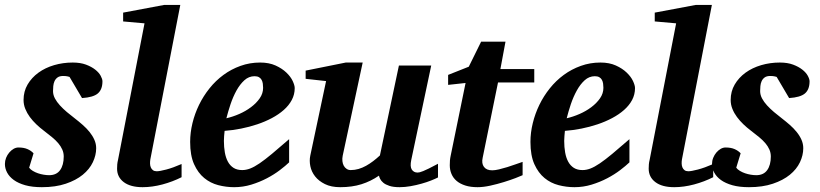

<svg xmlns="http://www.w3.org/2000/svg" viewBox="-27 -757 3368 789"><path d="M394 -422.9Q394 -389.2 375 -373Q356 -356.9 310.1 -354L258.8 -440.9Q255.4 -441.9 251.5 -442.9Q248 -443.8 243.2 -444.3Q238.3 -444.8 232.9 -444.8Q217.8 -444.8 209.5 -438.7Q201.2 -432.6 197 -423.3Q192.9 -414.1 191.9 -403.1Q190.9 -392.1 190.9 -382.8Q190.9 -367.2 198.7 -352.5Q206.5 -337.9 219.2 -324Q231.9 -310.1 247.8 -296.6Q263.7 -283.2 279.8 -271Q296.9 -257.8 312.7 -243.9Q328.6 -230 341.1 -214.6Q353.5 -199.2 360.8 -182.6Q368.2 -166 368.2 -147.9Q368.2 -119.1 354.5 -90.3Q340.8 -61.5 313 -38.8Q285.2 -16.1 243.2 -2Q201.2 12.2 145 12.2Q105.5 12.2 76.9 4.2Q48.3 -3.9 29.8 -17.3Q11.2 -30.8 2.2 -47.9Q-6.8 -64.9 -6.8 -83Q-6.8 -96.2 -2 -108.4Q2.9 -120.6 11 -130.1Q19 -139.6 28.8 -145.3Q38.6 -150.9 48.8 -150.9Q70.8 -150.9 85.9 -144.3Q101.1 -137.7 110.8 -127L92.8 -67.9Q98.1 -60.5 107.9 -54.7Q117.7 -48.8 129.2 -44.9Q140.6 -41 152.6 -39.1Q164.6 -37.1 174.8 -37.1Q205.1 -37.1 220 -57.9Q234.9 -78.6 234.9 -113.8Q234.9 -128.9 229 -142.3Q223.1 -155.8 212.4 -168.5Q201.7 -181.2 186.5 -193.6Q171.4 -206.1 152.8 -220.2Q137.2 -231.9 122.3 -246.1Q107.4 -260.3 95.7 -276.1Q84 -292 76.9 -309.6Q69.8 -327.1 69.8 -346.2Q69.8 -381.3 86.4 -409.7Q103 -438 130.9 -458.3Q158.7 -478.5 195.3 -489.3Q231.9 -500 272 -500Q303.2 -500 326.2 -491.5Q349.1 -482.9 364.3 -470.9Q379.4 -459 386.7 -445.6Q394 -432.1 394 -422.9Z M719.2 -28.8Q682.6 -10.3 640.4 1Q598.1 12.2 559.1 12.2Q509.3 12.2 481.7 -8.5Q454.1 -29.3 454.1 -64Q454.1 -72.3 454.8 -81.3Q455.6 -90.3 458 -100.1L566.9 -661.1L479 -668.9V-705.1L647.9 -736.8H713.9L590.8 -102.1Q589.4 -93.3 589.6 -84.7Q589.8 -76.2 592.8 -69.1Q595.7 -62 601.6 -57.6Q607.4 -53.2 617.2 -53.2Q628.9 -53.2 656.2 -60.3Q683.6 -67.4 719.2 -83Z M1054.2 -396Q1054.2 -404.8 1053 -413.3Q1051.8 -421.9 1048.1 -428.7Q1044.4 -435.5 1037.4 -439.7Q1030.3 -443.8 1019 -443.8Q995.6 -443.8 977.3 -427.2Q959 -410.6 944.8 -385Q930.7 -359.4 920.4 -328.9Q910.2 -298.3 903.3 -271Q929.2 -276.9 956.1 -288.6Q982.9 -300.3 1004.6 -316.7Q1026.4 -333 1040.3 -353Q1054.2 -373 1054.2 -396ZM1184.1 -395Q1184.1 -368.7 1172.1 -346.2Q1160.2 -323.7 1139.2 -305.2Q1118.2 -286.6 1090.1 -271.7Q1062 -256.8 1030 -246.1Q998 -235.4 963.6 -228.5Q929.2 -221.7 896 -219.2Q895 -210 894 -198.2Q893.1 -186.5 893.1 -178.2Q893.1 -152.3 897 -130.4Q900.9 -108.4 909.7 -92.3Q918.5 -76.2 932.9 -67.1Q947.3 -58.1 968.3 -58.1Q984.4 -58.1 1001 -64.5Q1017.6 -70.8 1039.6 -85.7Q1061.5 -100.6 1090.8 -125Q1120.1 -149.4 1161.1 -185.1V-89.8Q1146.5 -75.7 1123 -57.9Q1099.6 -40 1069.8 -24.4Q1040 -8.8 1005.9 1.7Q971.7 12.2 935.1 12.2Q902.3 12.2 870.1 3.9Q837.9 -4.4 812.3 -25.4Q786.6 -46.4 770.5 -82.3Q754.4 -118.2 754.4 -173.8Q754.4 -211.9 763.9 -251Q773.4 -290 791 -326.2Q808.6 -362.3 834 -394Q859.4 -425.8 891.4 -449.2Q923.3 -472.7 961.4 -486.3Q999.5 -500 1042 -500Q1078.6 -500 1105.5 -487.8Q1132.3 -475.6 1149.9 -458.7Q1167.5 -441.9 1175.8 -424.1Q1184.1 -406.2 1184.1 -395Z M1772.9 -27.8Q1762.7 -22.5 1744.9 -15.4Q1727.1 -8.3 1705.3 -2.2Q1683.6 3.9 1660.2 8.1Q1636.7 12.2 1615.2 12.2Q1589.4 12.2 1573.2 6.8Q1557.1 1.5 1548.1 -6.1Q1539.1 -13.7 1535.2 -21.7Q1531.2 -29.8 1530.3 -35.2Q1497.1 -12.2 1458.5 0Q1419.9 12.2 1371.1 12.2Q1334 12.2 1308.3 -0.5Q1282.7 -13.2 1267.8 -32.2Q1252.9 -51.3 1248.3 -74Q1243.7 -96.7 1248 -117.2L1313 -423.8L1229 -433.1V-466.8L1394 -500H1463.4L1381.3 -117.2Q1378.9 -105.5 1380.1 -94.7Q1381.3 -84 1385.7 -75.9Q1390.1 -67.9 1397.5 -63Q1404.8 -58.1 1414.1 -58.1Q1430.7 -58.1 1446.5 -62.7Q1462.4 -67.4 1477.3 -75.7Q1492.2 -84 1506.3 -94.7Q1520.5 -105.5 1534.2 -118.2L1612.3 -487.8H1745.1L1663.1 -100.1Q1657.2 -72.3 1665.3 -60.1Q1673.3 -47.9 1689 -47.9Q1692.9 -47.9 1698 -49.1Q1703.1 -50.3 1712.2 -54Q1721.2 -57.6 1735.6 -64.7Q1750 -71.8 1772.9 -84Z M2019.5 -418 1956.5 -108.9Q1951.2 -85.4 1961.7 -71.3Q1972.2 -57.1 1995.6 -57.1Q2007.3 -57.1 2023.7 -61Q2040 -64.9 2057.6 -70.3Q2075.2 -75.7 2091.8 -81.8Q2108.4 -87.9 2120.6 -91.8V-37.1Q2112.3 -33.2 2091.3 -25.1Q2070.3 -17.1 2043.5 -8.8Q2016.6 -0.5 1987.8 5.9Q1959 12.2 1935.5 12.2Q1906.7 12.2 1885.3 5.4Q1863.8 -1.5 1849.6 -13.4Q1835.4 -25.4 1828.4 -42Q1821.3 -58.6 1821.3 -78.1Q1821.3 -87.9 1822 -97.7Q1822.8 -107.4 1825.2 -118.2L1886.2 -416L1814.5 -408.2V-449.2L1899.4 -482.9L1950.2 -585.9H2050.3L2029.3 -473.1H2168.5V-418Z M2452.6 -396Q2452.6 -404.8 2451.4 -413.3Q2450.2 -421.9 2446.5 -428.7Q2442.9 -435.5 2435.8 -439.7Q2428.7 -443.8 2417.5 -443.8Q2394 -443.8 2375.7 -427.2Q2357.4 -410.6 2343.3 -385Q2329.1 -359.4 2318.8 -328.9Q2308.6 -298.3 2301.8 -271Q2327.6 -276.9 2354.5 -288.6Q2381.3 -300.3 2403.1 -316.7Q2424.8 -333 2438.7 -353Q2452.6 -373 2452.6 -396ZM2582.5 -395Q2582.5 -368.7 2570.6 -346.2Q2558.6 -323.7 2537.6 -305.2Q2516.6 -286.6 2488.5 -271.7Q2460.4 -256.8 2428.5 -246.1Q2396.5 -235.4 2362.1 -228.5Q2327.6 -221.7 2294.4 -219.2Q2293.5 -210 2292.5 -198.2Q2291.5 -186.5 2291.5 -178.2Q2291.5 -152.3 2295.4 -130.4Q2299.3 -108.4 2308.1 -92.3Q2316.9 -76.2 2331.3 -67.1Q2345.7 -58.1 2366.7 -58.1Q2382.8 -58.1 2399.4 -64.5Q2416 -70.8 2438 -85.7Q2460 -100.6 2489.3 -125Q2518.6 -149.4 2559.6 -185.1V-89.8Q2544.9 -75.7 2521.5 -57.9Q2498 -40 2468.3 -24.4Q2438.5 -8.8 2404.3 1.7Q2370.1 12.2 2333.5 12.2Q2300.8 12.2 2268.6 3.9Q2236.3 -4.4 2210.7 -25.4Q2185.1 -46.4 2168.9 -82.3Q2152.8 -118.2 2152.8 -173.8Q2152.8 -211.9 2162.4 -251Q2171.9 -290 2189.5 -326.2Q2207 -362.3 2232.4 -394Q2257.8 -425.8 2289.8 -449.2Q2321.8 -472.7 2359.9 -486.3Q2397.9 -500 2440.4 -500Q2477.1 -500 2503.9 -487.8Q2530.8 -475.6 2548.3 -458.7Q2565.9 -441.9 2574.2 -424.1Q2582.5 -406.2 2582.5 -395Z M2903.8 -28.8Q2867.2 -10.3 2825 1Q2782.7 12.2 2743.7 12.2Q2693.8 12.2 2666.3 -8.5Q2638.7 -29.3 2638.7 -64Q2638.7 -72.3 2639.4 -81.3Q2640.1 -90.3 2642.6 -100.1L2751.5 -661.1L2663.6 -668.9V-705.1L2832.5 -736.8H2898.4L2775.4 -102.1Q2773.9 -93.3 2774.2 -84.7Q2774.4 -76.2 2777.3 -69.1Q2780.3 -62 2786.1 -57.6Q2792 -53.2 2801.8 -53.2Q2813.5 -53.2 2840.8 -60.3Q2868.2 -67.4 2903.8 -83Z M3299.8 -422.9Q3299.8 -389.2 3280.8 -373Q3261.7 -356.9 3215.8 -354L3164.6 -440.9Q3161.1 -441.9 3157.2 -442.9Q3153.8 -443.8 3148.9 -444.3Q3144 -444.8 3138.7 -444.8Q3123.5 -444.8 3115.2 -438.7Q3106.9 -432.6 3102.8 -423.3Q3098.6 -414.1 3097.7 -403.1Q3096.7 -392.1 3096.7 -382.8Q3096.7 -367.2 3104.5 -352.5Q3112.3 -337.9 3125 -324Q3137.7 -310.1 3153.6 -296.6Q3169.4 -283.2 3185.5 -271Q3202.6 -257.8 3218.5 -243.9Q3234.4 -230 3246.8 -214.6Q3259.3 -199.2 3266.6 -182.6Q3273.9 -166 3273.9 -147.9Q3273.9 -119.1 3260.3 -90.3Q3246.6 -61.5 3218.8 -38.8Q3190.9 -16.1 3148.9 -2Q3106.9 12.2 3050.8 12.2Q3011.2 12.2 2982.7 4.2Q2954.1 -3.9 2935.5 -17.3Q2917 -30.8 2908 -47.9Q2898.9 -64.9 2898.9 -83Q2898.9 -96.2 2903.8 -108.4Q2908.7 -120.6 2916.7 -130.1Q2924.8 -139.6 2934.6 -145.3Q2944.3 -150.9 2954.6 -150.9Q2976.6 -150.9 2991.7 -144.3Q3006.8 -137.7 3016.6 -127L2998.5 -67.9Q3003.9 -60.5 3013.7 -54.7Q3023.4 -48.8 3034.9 -44.9Q3046.4 -41 3058.3 -39.1Q3070.3 -37.1 3080.6 -37.1Q3110.8 -37.1 3125.7 -57.9Q3140.6 -78.6 3140.6 -113.8Q3140.6 -128.9 3134.8 -142.3Q3128.9 -155.8 3118.2 -168.5Q3107.4 -181.2 3092.3 -193.6Q3077.1 -206.1 3058.6 -220.2Q3043 -231.9 3028.1 -246.1Q3013.2 -260.3 3001.5 -276.1Q2989.7 -292 2982.7 -309.6Q2975.6 -327.1 2975.6 -346.2Q2975.6 -381.3 2992.2 -409.7Q3008.8 -438 3036.6 -458.3Q3064.5 -478.5 3101.1 -489.3Q3137.7 -500 3177.7 -500Q3209 -500 3231.9 -491.5Q3254.9 -482.9 3270 -470.9Q3285.2 -459 3292.5 -445.6Q3299.8 -432.1 3299.8 -422.9Z"/></svg>

Font: Charis SIL CyrE
Style: Bold Italic
Weight: 700
Italic angle: -11°
Foundry: SIL International
Version: Version 5.000